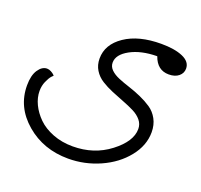

<svg xmlns="http://www.w3.org/2000/svg" viewBox="-151 -766 1307 1250"><g transform="rotate(20 502.5 -141.0)"><path d="M444 314Q272 314 151 210.5Q30 107 30 -43Q30 -113 56 -151.5Q82 -190 116 -190Q130 -190 144 -182.5Q158 -175 165 -168Q172 -161 172 -159Q172 -163 159 -148.5Q146 -134 132.5 -103.5Q119 -73 119 -37Q119 9 141 55Q163 101 203 140.5Q243 180 306 204.5Q369 229 444 229Q591 229 699.5 146Q808 63 808 -23Q808 -57 786.5 -83Q765 -109 730 -126.5Q695 -144 653 -160Q611 -176 569 -193.5Q527 -211 492 -233Q457 -255 435.5 -289.5Q414 -324 414 -369Q414 -467 509 -531.5Q604 -596 760 -596Q853 -596 909.5 -571.5Q966 -547 966 -499Q966 -467 940.5 -446Q915 -425 872 -425Q792 -425 762 -511Q651 -510 577 -469.5Q503 -429 503 -373Q503 -345 524.5 -324Q546 -303 581 -288.5Q616 -274 658 -260.5Q700 -247 742 -228.5Q784 -210 819 -186.5Q854 -163 875.5 -123.5Q897 -84 897 -33Q897 59 832 140Q767 221 662.5 267.5Q558 314 444 314Z"/></g></svg>

Font: Lemonada Light
Style: Regular
Weight: 300
Designer: Mohamed Gaber (Arabic), Eduardo Tunni (Latin)
Foundry: Kief Type Foundry
Version: Version 4.004